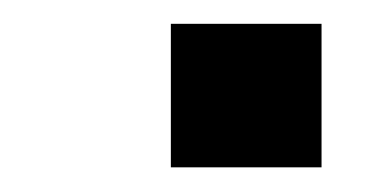

<svg xmlns="http://www.w3.org/2000/svg" viewBox="-20 -398 307 158"><path d="M244.6 -260.3V-378.4H120.6V-260.3Z"/></svg>

Font: Ride SemiBold
Style: Regular
Weight: 600
Version: Version 3.000